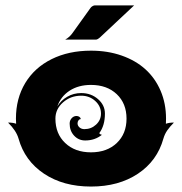

<svg xmlns="http://www.w3.org/2000/svg" viewBox="-20 -684 675 712"><path d="M221.7 -537.1Q238.5 -546.1 250.5 -563.7L315.4 -654.3Q317.9 -658.2 322.9 -661.1Q327.9 -664.1 332 -664.1H477.5L352.5 -546.9Q342 -537.1 335.9 -537.1ZM9.8 -229.5Q28.1 -229.5 39.8 -225.1Q39.1 -234.4 39.1 -244.1Q39.1 -318.8 73.6 -376.1Q108.2 -433.3 171.4 -464.7Q234.6 -496.1 317.4 -496.1Q379.4 -496.1 431.3 -477.9Q483.2 -459.7 519.3 -427Q555.4 -394.3 575.6 -347.3Q595.7 -300.3 595.7 -244.1Q595.7 -231.2 595.2 -225.1Q606.9 -229.5 625 -229.5Q609.6 -214.1 600.2 -200.4Q590.8 -186.8 585.9 -169.9Q563 -87.6 491.6 -39.9Q420.2 7.8 317.4 7.8Q214.6 7.8 143.2 -39.9Q71.8 -87.6 48.8 -169.9Q40.5 -199.2 9.8 -229.5ZM185.5 -244.1Q185.5 -188 221.8 -153.6Q258.1 -119.1 317.4 -119.1Q376.7 -119.1 413 -153.6Q449.2 -188 449.2 -244.1Q449.2 -300.3 413 -334.7Q376.7 -369.1 317.4 -369.1Q271.2 -369.1 238.3 -347.8Q205.3 -326.4 192.6 -289.1Q205.8 -311.8 229.4 -325.3Q252.9 -338.9 281.2 -338.9Q317.6 -338.9 343.4 -316.5Q369.1 -294.2 369.1 -262.7Q369.1 -218.3 348.1 -190.2Q351.8 -184.3 358.2 -184.3Q332 -163.1 295.9 -163.1Q271.5 -163.1 254.9 -180.9Q238.3 -198.7 238.3 -225.6Q238.3 -237.3 245.7 -245.6Q253.2 -253.9 263.7 -253.9Q270 -253.9 274.7 -250.5Q279.3 -247.1 279.3 -242.2Q274.4 -242.2 271 -237.5Q267.6 -232.9 267.6 -226.6Q267.6 -217.8 274.9 -211.4Q282.2 -205.1 293 -205.1Q318.1 -205.1 336.3 -221.9Q354.5 -238.8 354.5 -262.7Q354.5 -290.3 333 -309.7Q311.5 -329.1 281.2 -329.1Q241.7 -329.1 213.6 -304.2Q185.5 -279.3 185.5 -244.1Z"/></svg>

Font: Agreloy
Style: Medium
Weight: 400
Designer: gluk
Foundry: gluk
Version: Version 0.27